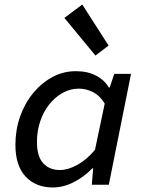

<svg xmlns="http://www.w3.org/2000/svg" viewBox="-20 -815 640 847"><path d="M213 12Q138 12 93 -36Q48 -84 48 -176Q48 -242 68.5 -300.5Q89 -359 126 -404Q163 -449 211 -475Q259 -501 315 -501Q366 -501 403.5 -481.5Q441 -462 460 -429H464L484 -489H558L460 0H385L391 -72H387Q350 -34 304.5 -11Q259 12 213 12ZM244 -65Q280 -65 321 -87.5Q362 -110 399 -154L442 -358Q420 -394 389.5 -409Q359 -424 328 -424Q290 -424 256 -405Q222 -386 196.5 -353.5Q171 -321 157 -278.5Q143 -236 143 -189Q143 -125 170.5 -95Q198 -65 244 -65ZM401 -570 264 -736 343 -795 459 -614Z"/></svg>

Font: Source Code Pro ExtraLight Medium
Style: Italic
Weight: 500
Italic angle: -11°
Monospace: yes
Version: Version 1.016;hotconv 1.0.116;makeotfexe 2.5.65601